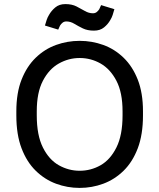

<svg xmlns="http://www.w3.org/2000/svg" viewBox="-20 -910 780 940"><path d="M370 10Q310 10 254.5 -10.5Q199 -31 155 -74Q111 -117 85.5 -184Q60 -251 60 -345V-365Q60 -455 85.5 -520Q111 -585 155 -627.5Q199 -670 254.5 -690Q310 -710 370 -710Q430 -710 485.5 -690Q541 -670 585 -627.5Q629 -585 654.5 -520Q680 -455 680 -365V-345Q680 -251 654.5 -184Q629 -117 585 -74Q541 -31 485.5 -10.5Q430 10 370 10ZM370 -74Q425 -74 472.5 -101Q520 -128 550 -188Q580 -248 580 -345V-365Q580 -457 550 -514.5Q520 -572 472.5 -599Q425 -626 370 -626Q316 -626 268 -599Q220 -572 190 -514.5Q160 -457 160 -365V-345Q160 -248 190 -188Q220 -128 268 -101Q316 -74 370 -74ZM440 -760Q408 -760 385.5 -771Q363 -782 344 -793.5Q325 -805 305 -805Q294 -805 286.5 -799Q279 -793 274 -785Q271 -779 269.5 -775Q268 -771 265 -765L200 -785Q204 -799 208.5 -812.5Q213 -826 220 -837Q231 -857 250.5 -873.5Q270 -890 300 -890Q332 -890 354.5 -878.5Q377 -867 396 -856Q415 -845 435 -845Q446 -845 453.5 -851Q461 -857 466 -865Q469 -871 470.5 -875Q472 -879 475 -885L540 -865Q536 -850 531.5 -836.5Q527 -823 520 -812Q509 -792 489.5 -776Q470 -760 440 -760Z"/></svg>

Font: Golos Text
Style: Regular
Weight: 400
Designer: A.Korolkova, Vitaly Kuzmin
Foundry: ParaType Ltd
Version: Version 2.004